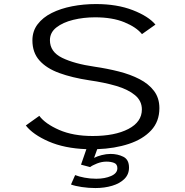

<svg xmlns="http://www.w3.org/2000/svg" viewBox="-20 -726 915 948"><path d="M451 202.5Q417.5 202.5 384 197.5Q350.5 192.5 330.5 185L351 138.5Q370 146 397.5 151.2Q425 156.5 455.5 156.5Q497.5 156.5 528.5 143Q559.5 129.5 559.5 104.5Q559.5 84.5 543.2 78.2Q527 72 505.5 72Q482.5 72 459 81.2Q435.5 90.5 425 99L380 87L406.5 10.5Q298 6.5 220.2 -27.5Q142.5 -61.5 107.5 -106.5L174 -154Q203.5 -114.5 272.2 -84.5Q341 -54.5 437.5 -54.5Q547 -54.5 613.8 -89.2Q680.5 -124 680.5 -185.5Q680.5 -228 646.5 -256.2Q612.5 -284.5 553.8 -301.8Q495 -319 421 -329.5Q335.5 -342.5 272.5 -365.5Q209.5 -388.5 174.8 -427.5Q140 -466.5 140 -526.5Q140 -572.5 165.8 -606.2Q191.5 -640 235.5 -662Q279.5 -684 336 -695Q392.5 -706 454 -706Q558 -706 635.8 -675.8Q713.5 -645.5 747.5 -604.5L681 -557.5Q653 -592 594 -616.2Q535 -640.5 449.5 -640.5Q392.5 -640.5 341.5 -628Q290.5 -615.5 258.5 -590.5Q226.5 -565.5 226.5 -527.5Q226.5 -470 286.8 -440.5Q347 -411 448 -396.5Q509.5 -387.5 566.8 -373Q624 -358.5 669 -335.2Q714 -312 740.5 -277Q767 -242 767 -192Q767 -126 726.2 -82.2Q685.5 -38.5 616 -15.5Q546.5 7.5 460 10.5L444.5 53.5Q460 45.5 482.2 39.8Q504.5 34 526 34Q561 34 589 48Q617 62 617 101.5Q617 135 594.2 157.5Q571.5 180 533.8 191.2Q496 202.5 451 202.5Z"/></svg>

Font: Trispace SemiExpanded Light
Style: Regular
Weight: 300
Width: 6
Designer: Tyler Finck
Foundry: Etcetera Type Company
Version: Version 1.210; ttfautohint (v1.8.3)